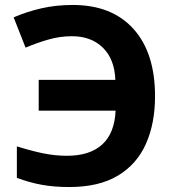

<svg xmlns="http://www.w3.org/2000/svg" viewBox="-20 -744 703 774"><path d="M270 -598Q222 -598 175 -584.5Q128 -571 83 -552L35 -674Q88 -697 147 -710.5Q206 -724 273 -724Q431 -724 518 -627.5Q605 -531 605 -356Q605 -246 568 -163.5Q531 -81 454.5 -35.5Q378 10 259 10Q198 10 148.5 1Q99 -8 48 -27V-154Q105 -136 153.5 -126Q202 -116 250 -116Q342 -116 392 -161.5Q442 -207 446 -298H136V-422H445Q442 -505 395 -551.5Q348 -598 270 -598Z"/></svg>

Font: Noto Sans IKEA
Style: Bold
Weight: 600
Designer: Monotype Design Team
Foundry: Monotype Imaging Inc.
Version: Version 2.001